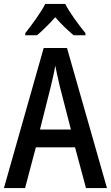

<svg xmlns="http://www.w3.org/2000/svg" viewBox="-20 -960 566 980"><path d="M313 -940H211C190 -898 144 -835 109 -791V-780H169C195 -802 230 -836 262 -872C293 -836 327 -804 356 -780H416V-791C380 -835 335 -896 313 -940ZM419 0H526L322 -715H203L0 0H108L163 -208H363ZM286 -516 342 -299H184L239 -517C246 -547 257 -592 262 -625C268 -594 278 -551 286 -516Z"/></svg>

Font: Noto Sans Kannada Condensed Medium
Style: Regular
Weight: 500
Width: 3
Designer: Jelle Bosma - Monotype Design Team
Foundry: Monotype Imaging Inc.
Version: Version 2.005